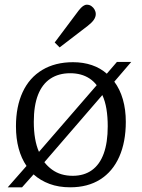

<svg xmlns="http://www.w3.org/2000/svg" viewBox="-20 -784 604 818"><path d="M13 14 93 -77Q71 -109 59.5 -151.5Q48 -194 48 -246Q48 -330 76.5 -391.5Q105 -453 160 -486Q215 -519 291 -519Q335 -519 371.5 -506.5Q408 -494 435 -470L478 -520H539L467 -436Q491 -404 503.5 -360.5Q516 -317 516 -265Q516 -179 488 -116Q460 -53 407 -19.5Q354 14 279 14Q230 14 191 -0.5Q152 -15 123 -41L74 14ZM290 -35Q338 -35 371.5 -59Q405 -83 422 -130Q439 -177 439 -246Q439 -286 433.5 -319.5Q428 -353 416 -379L169 -93Q183 -75 201.5 -61.5Q220 -48 242 -41.5Q264 -35 290 -35ZM146 -137 392 -421Q379 -438 361.5 -449.5Q344 -461 323.5 -466.5Q303 -472 279 -472Q230 -472 195 -449Q160 -426 142 -380Q124 -334 124 -265Q124 -226 129.5 -194Q135 -162 146 -137ZM234 -582 213 -603 315 -739Q325 -752 333.5 -758Q342 -764 350 -764Q361 -764 369.5 -758Q378 -752 383 -743Q388 -734 388 -724Q388 -712 380 -700Q372 -688 354 -674Z"/></svg>

Font: Literata 18pt Light
Style: Regular
Weight: 300
Designer: Latin by Veronika Burian and Jose Scaglione. Greek by Irene Vlachou. Cyrillic by Vera Evstafieva.
Foundry: TypeTogether
Version: Version 3.103;gftools[0.9.29]